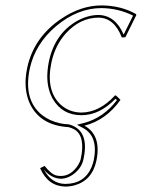

<svg xmlns="http://www.w3.org/2000/svg" viewBox="-20 -459 523 708"><path d="M127.9 161.1 144.5 152.8Q168.5 183.1 187.5 188Q195.8 189.9 204.6 189.9Q241.7 189.9 267.6 150.4Q275.4 137.7 277.8 127Q295.9 42.5 253.9 18.1Q244.1 12.7 232.9 9.8Q128.9 3.9 90.3 -76.2Q64.5 -132.3 80.1 -208Q104 -320.8 205.1 -389.2Q278.3 -439 354.5 -439Q426.3 -438.5 481.4 -407.2L482.9 -403.8L442.4 -321.8L429.2 -320.8Q401.4 -393.1 343.8 -394Q275.9 -394 222.7 -335.9Q183.6 -292 169.9 -230Q147.5 -124.5 204.6 -72.3Q236.3 -44.4 280.3 -43.9Q347.2 -44.9 403.8 -106.9H407.7L424.3 -90.8Q371.6 -16.1 291.5 4.4Q355 40 335.4 133.8Q319.8 206.5 254.4 224.6Q237.8 229 220.2 229Q157.2 227.5 127.9 161.1ZM141.6 166Q169.4 218.3 220.2 219.2Q291.5 219.2 317.9 156.7Q322.8 144.5 325.7 131.8Q343.3 43.9 286.6 13.2L263.7 1L289.1 -5.4Q361.8 -24.4 411.1 -89.8L405.8 -94.7Q347.2 -34.2 280.3 -34.2Q209.5 -34.2 174.3 -94.7Q154.3 -130.9 154.3 -178.2Q154.8 -204.6 160.2 -231.9Q182.1 -335 264.2 -381.8Q304.2 -403.8 343.8 -403.8Q405.3 -402.3 436 -331.5L470.7 -401.4Q417 -428.2 354.5 -429.2Q266.1 -429.2 186.5 -362.3Q109.9 -297.4 89.8 -206.1Q65.4 -90.3 135.7 -34.2Q163.6 -12.7 201.2 -4.4Q217.3 -1 233.4 -0.5H234.4L235.4 0Q303.7 19.5 291.5 107.9Q290 118.7 287.6 128.9Q280.3 163.1 247.1 186Q226.6 199.7 204.6 200.2Q168.5 198.7 141.6 166Z"/></svg>

Font: Linux Biolinum Outline O
Style: Italic
Weight: 400
Italic angle: -12°
Designer: Philipp H. Poll
Foundry: Philipp H. Poll
Version: Version 0.6.2